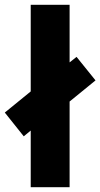

<svg xmlns="http://www.w3.org/2000/svg" viewBox="-48 -780 418 800"><path d="M80 0V-236L51 -212L-28 -311L80 -399V-760H242V-520L271 -543L350 -445L242 -357V0Z"/></svg>

Font: Noto Sans Gurmukhi UI ExtraCondensed Black
Style: Regular
Weight: 900
Width: 2
Designer: Jelle Bosma - Monotype Design Team
Foundry: Monotype Imaging Inc.
Version: Version 2.004; ttfautohint (v1.8.4.7-5d5b)